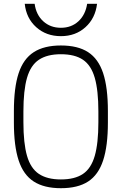

<svg xmlns="http://www.w3.org/2000/svg" viewBox="-20 -979 640 1009"><path d="M300 10Q212 10 157.5 -25Q103 -60 78 -136Q53 -212 53 -335V-395Q53 -519 78 -594.5Q103 -670 157.5 -705Q212 -740 300 -740Q389 -740 443 -705Q497 -670 522 -594.5Q547 -519 547 -395V-335Q547 -212 522 -136Q497 -60 443 -25Q389 10 300 10ZM300 -36Q373 -36 416 -65Q459 -94 478 -160Q497 -226 497 -337V-393Q497 -504 478 -570Q459 -636 416 -665Q373 -694 300 -694Q228 -694 184.5 -665Q141 -636 122 -570Q103 -504 103 -393V-337Q103 -226 122 -160Q141 -94 184.5 -65Q228 -36 300 -36ZM300 -789Q223 -789 170.5 -836Q118 -883 110 -959H162Q170 -901 207.5 -867Q245 -833 300 -833Q355 -833 392 -867Q429 -901 438 -959H490Q481 -883 429 -836Q377 -789 300 -789Z"/></svg>

Font: M PLUS Code Latin 60 Light
Style: Regular
Weight: 300
Width: 7
Monospace: yes
Designer: Coji Morishita
Foundry: UNDERFOREST DESIGN
Version: Version 1.005; ttfautohint (v1.8.3)